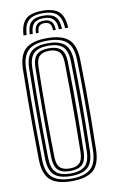

<svg xmlns="http://www.w3.org/2000/svg" viewBox="-104 -1016 642 1077"><g transform="rotate(-10 217.0 -478.0)"><path d="M216.5 7.2Q130.5 7.2 92.8 -27.6Q55 -62.5 53.5 -142.8Q52 -240.2 51.5 -321.2Q51 -402.2 51.5 -482.4Q52 -562.5 53.5 -657.2Q55 -737.5 92.9 -772.4Q130.8 -807.2 216.5 -807.2Q300.5 -807.2 338.9 -772.9Q377.2 -738.5 379.2 -657.5Q381.2 -570.5 382 -489.5Q382.8 -408.5 382.1 -324.1Q381.5 -239.8 379.2 -142.5Q377.2 -60 338.1 -26.4Q299 7.2 216.5 7.2ZM216.5 -7.2Q290 -7.2 325 -37.8Q360 -68.2 361.5 -143Q363.5 -232.8 364.1 -313.6Q364.8 -394.5 364.2 -477.5Q363.8 -560.5 361.5 -656.8Q360 -731 325.5 -761.9Q291 -792.8 216.5 -792.8Q139.5 -792.8 106 -760.9Q72.5 -729 71.2 -656.8Q69.8 -577.5 69.1 -501.4Q68.5 -425.2 68.9 -339.1Q69.2 -253 71.2 -143Q72.2 -67.5 107.9 -37.4Q143.5 -7.2 216.5 -7.2ZM216.5 -21.8Q149.5 -21.8 119.8 -49.9Q90 -78 88.8 -143Q87.2 -240.2 86.8 -321.1Q86.2 -402 86.8 -482.1Q87.2 -562.2 88.8 -656.8Q90 -722 119.6 -750.1Q149.2 -778.2 216.5 -778.2Q281.5 -778.2 311.8 -750.6Q342 -723 344 -656.5Q347 -534 347.1 -410.4Q347.2 -286.8 344 -143.5Q342.2 -76 311.2 -48.9Q280.2 -21.8 216.5 -21.8ZM216.5 -36.2Q270 -36.2 297.5 -59.6Q325 -83 326.2 -144Q328.2 -232 328.9 -314.4Q329.5 -396.8 328.9 -480.4Q328.2 -564 326.2 -656Q324.8 -716 298.1 -740Q271.5 -764 216.5 -764Q158.8 -764 133.1 -738.9Q107.5 -713.8 106.5 -656.5Q104.8 -570.2 104.1 -489.6Q103.5 -409 104 -324.8Q104.5 -240.5 106.5 -143.5Q107.5 -86.2 133 -61.2Q158.5 -36.2 216.5 -36.2ZM216.5 -50.5Q168 -50.5 146.5 -72.4Q125 -94.2 124 -144.5Q119.5 -394 124 -656Q125 -708 147.8 -728.8Q170.5 -749.5 216.5 -749.5Q263.5 -749.5 285.5 -728.2Q307.5 -707 308.8 -655.8Q310.8 -571.8 311.5 -491.2Q312.2 -410.8 311.6 -326.1Q311 -241.5 308.8 -145Q307.5 -93 285.4 -71.8Q263.2 -50.5 216.5 -50.5ZM216.5 -65Q254 -65 272.1 -83Q290.2 -101 291 -145.8Q292.5 -229.5 293 -309.6Q293.5 -389.8 293.1 -473.9Q292.8 -558 291 -654Q290.2 -700.2 271.5 -717.6Q252.8 -735 216.5 -735Q178.5 -735 160.5 -717.1Q142.5 -699.2 141.8 -655.5Q139.2 -532.5 139.1 -410.6Q139 -288.8 141.8 -144.5Q142.5 -102 160 -83.5Q177.5 -65 216.5 -65ZM217 -963.2Q151.5 -963.2 122 -935.8Q92.5 -908.2 89.8 -844.5H107.5Q109.8 -900.5 135.2 -924.8Q160.8 -949 217 -949Q273.2 -949 298.6 -924.8Q324 -900.5 326.8 -844.5H344.2Q341.2 -908.2 311.8 -935.8Q282.2 -963.2 217 -963.2ZM217 -935Q169.8 -935 148.4 -914.1Q127 -893.2 125 -844.5H142.5Q144.2 -885.5 161.5 -903.1Q178.8 -920.8 217 -920.8Q255 -920.8 272.2 -903.1Q289.5 -885.5 291.5 -844.5H309Q306.8 -893.2 285.4 -914.1Q264 -935 217 -935ZM217 -906.8Q188 -906.8 174.8 -892.4Q161.5 -878 160.2 -844.5H176Q176.5 -870.5 186.5 -881.6Q196.5 -892.8 217 -892.8Q237.8 -892.8 247.8 -881.6Q257.8 -870.5 258 -844.5H273.8Q272.2 -878 259.1 -892.4Q246 -906.8 217 -906.8Z"/></g></svg>

Font: Big Shoulders Inline Text Medium
Style: Regular
Weight: 500
Designer: Patric King
Foundry: XO Type Co
Version: Version 1.000